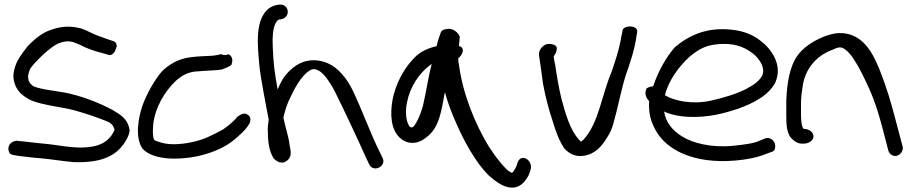

<svg xmlns="http://www.w3.org/2000/svg" viewBox="-20 -691 4083 861"><path d="M561 -108C556 -147 531 -170 504 -186C494 -193 480 -201 465 -208C411 -235 341 -262 270 -276L207 -286C178 -290 141 -298 128 -305C112 -320 106 -326 106 -351C107 -359 110 -370 115 -382C120 -391 140 -414 171 -444C202 -473 228 -490 241 -496C266 -506 284 -508 306 -503L339 -490C368 -474 403 -462 439 -453L460 -447C481 -436 496 -456 501 -476C506 -486 504 -505 481 -509L460 -516C448 -521 434 -525 421 -530C395 -539 374 -553 343 -564H341C289 -578 244 -571 200 -554C170 -543 138 -519 104 -484C77 -449 59 -423 52 -404C45 -386 41 -369 40 -354C40 -293 79 -259 124 -239C184 -217 253 -212 311 -197C366 -182 427 -161 469 -143C484 -133 488 -127 494 -109C477 -69 444 -38 376 -31C307 -24 244 -41 175 -47C137 -50 100 -56 71 -58L53 -60C51 -60 36 -56 31 -51C14 -38 15 -16 24 -3C29 1 36 4 45 5L62 8C89 11 125 16 165 19C211 23 262 32 310 36H311C431 40 492 10 530 -39C542 -55 559 -81 561 -104Z M667 -83C665 -95 665 -111 667 -132C675 -208 718 -281 770 -330C796 -352 818 -365 853 -370C865 -371 883 -372 893 -373C916 -375 953 -375 978 -380H979V-381C1024 -397 1019 -405 1019 -405C1026 -423 1020 -442 1003 -448C994 -442 985 -443 971 -448C955 -445 952 -443 931 -441C900 -439 872 -439 840 -435C780 -429 737 -401 706 -371C672 -331 638 -270 619 -218C601 -165 584 -78 618 -26C640 2 691 18 745 20C867 24 971 -17 1025 -60C1050 -81 1083 -108 1097 -135H1098C1103 -146 1110 -169 1085 -180C1067 -188 1042 -165 1042 -165C1031 -149 1005 -128 981 -111C960 -99 934 -86 907 -74C854 -51 756 -32 695 -54C672 -61 669 -62 667 -79Z M1239 -604C1287 -613 1277 -677 1230 -670C1218 -668 1205 -666 1190 -656H1189C1121 -606 1135 -488 1143 -399C1147 -351 1172 -221 1185 -155C1182 -137 1180 -119 1181 -100C1181 -57 1187 -16 1204 14L1206 18C1209 21 1236 51 1263 32C1293 14 1283 -17 1278 -44C1274 -81 1259 -121 1251 -163C1251 -163 1252 -166 1252 -169L1259 -195C1263 -208 1267 -221 1273 -235C1298 -289 1328 -352 1374 -378C1378 -380 1383 -381 1388 -381C1410 -378 1424 -366 1442 -344C1454 -328 1468 -307 1482 -280C1526 -191 1582 -72 1620 13L1635 45C1653 85 1714 56 1696 18L1681 -13C1642 -91 1602 -202 1562 -285C1548 -314 1532 -338 1515 -357C1488 -388 1452 -418 1390 -421H1389C1332 -421 1300 -394 1274 -369C1252 -347 1237 -319 1225 -290C1211 -368 1206 -405 1203 -484C1201 -526 1204 -565 1216 -587C1223 -600 1224 -599 1232 -604Z M2038 -485C2039 -498 2041 -514 2042 -526C2036 -542 2013 -569 1979 -560C1967 -558 1962 -554 1958 -549C1953 -536 1943 -508 1938 -484C1885 -472 1854 -451 1829 -422C1789 -379 1753 -312 1740 -242C1729 -177 1733 -113 1771 -75C1800 -46 1847 -39 1889 -73C1952 -117 1959 -196 1975 -278C1987 -234 2004 -187 2024 -143C2059 -61 2112 37 2172 96C2201 122 2227 140 2253 147C2310 163 2338 119 2351 94L2359 72C2374 25 2309 -12 2298 49L2289 68C2286 73 2278 85 2275 84L2274 83H2273C2269 82 2256 74 2241 57C2220 35 2197 4 2172 -34C2110 -136 2055 -270 2038 -402C2035 -413 2035 -421 2035 -430C2047 -437 2073 -475 2038 -485ZM1916 -404C1900 -344 1891 -277 1877 -218C1867 -178 1840 -118 1827 -120C1826 -120 1823 -120 1819 -121C1801 -140 1796 -188 1805 -231C1818 -300 1859 -365 1916 -404Z M2398 -437C2404 -401 2409 -359 2415 -316C2425 -261 2441 -198 2459 -146C2472 -101 2489 -57 2511 -25C2527 -8 2558 21 2618 3C2661 -11 2687 -48 2704 -77C2716 -94 2724 -114 2730 -135C2750 -204 2764 -282 2785 -350C2804 -405 2827 -469 2835 -534L2837 -545C2838 -550 2839 -557 2832 -564C2816 -578 2779 -574 2772 -557L2770 -544C2768 -536 2765 -522 2762 -504C2754 -462 2738 -414 2723 -370C2678 -265 2666 -141 2597 -65C2593 -62 2589 -58 2585 -56L2580 -60V-62H2579C2537 -105 2516 -181 2498 -247C2486 -297 2477 -349 2470 -398C2466 -416 2464 -426 2463 -439C2466 -443 2477 -455 2477 -476C2477 -485 2463 -494 2444 -494C2437 -494 2431 -494 2422 -489C2408 -479 2393 -464 2398 -437Z M3459 -327C3485 -392 3450 -451 3416 -486C3386 -515 3347 -544 3282 -555C3151 -576 3067 -530 3006 -479C2966 -433 2931 -370 2909 -304C2893 -303 2883 -297 2879 -294C2867 -269 2881 -248 2891 -237C2888 -183 2898 -147 2920 -107C2968 -19 3091 45 3277 29C3332 24 3369 16 3397 6L3435 -8C3445 -10 3450 -15 3453 -18C3462 -40 3452 -60 3439 -67C3432 -72 3423 -74 3414 -71H3413L3374 -55C3352 -47 3313 -42 3265 -37C3170 -28 3087 -49 3039 -79C2994 -107 2966 -142 2958 -191C2983 -179 3021 -169 3069 -167C3156 -163 3233 -184 3291 -204C3364 -230 3430 -266 3459 -325ZM2962 -264C2976 -326 3024 -394 3073 -437C3111 -469 3145 -489 3202 -493C3284 -500 3332 -473 3367 -442C3390 -418 3412 -386 3398 -352C3387 -331 3363 -311 3332 -296V-295C3286 -271 3229 -253 3165 -239C3086 -222 3003 -238 2962 -264Z M3535 -65C3546 -55 3559 -47 3575 -47H3585C3608 -47 3628 -62 3628 -80C3628 -98 3608 -113 3585 -113H3584C3576 -120 3572 -145 3572 -175V-238C3573 -258 3575 -278 3579 -301C3589 -380 3639 -440 3711 -467C3738 -479 3748 -483 3766 -472C3776 -466 3788 -454 3802 -436C3816 -415 3832 -389 3846 -360C3889 -274 3909 -224 3938 -114L3963 -18C3965 -9 3971 0 3979 4C4004 19 4033 -7 4028 -33L4002 -131C3973 -243 3957 -295 3923 -382C3901 -434 3874 -494 3818 -525C3765 -553 3718 -544 3670 -525C3623 -505 3582 -477 3557 -443C3520 -391 3509 -317 3506 -238V-175C3506 -136 3506 -89 3535 -65Z"/></svg>

Font: Stray Cat
Style: ExBdExt
Weight: 800
Version: Version 1.0